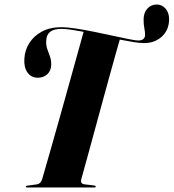

<svg xmlns="http://www.w3.org/2000/svg" viewBox="-20 -831 770 851"><path d="M340.5 -37.5Q334.5 -16.5 354.5 -14L396.5 -9Q404.5 -8 404.5 -4Q404.5 0 397 0H100.5Q94.5 0 94.5 -4Q94.5 -7.5 101 -8L144 -14Q160 -16 167 -37.5Q170.5 -49.5 181.2 -86.8Q192 -124 207.2 -177.5Q222.5 -231 240 -293.2Q257.5 -355.5 275 -418.2Q292.5 -481 308 -536.8Q323.5 -592.5 334.8 -633Q346 -673.5 350.5 -690Q321.5 -695.5 296 -699.2Q270.5 -703 251.5 -703Q187.5 -703 185 -652.5Q183.5 -630.5 189.5 -613.8Q195.5 -597 201.5 -580.5Q207.5 -564 207 -543.5Q206.5 -518 190 -502.2Q173.5 -486.5 146.5 -486.5Q118 -487 101.8 -509.8Q85.5 -532.5 88 -571Q90 -608.5 110 -640.2Q130 -672 166 -691.2Q202 -710.5 252.5 -710.5Q278 -710.5 316.8 -704.5Q355.5 -698.5 398.5 -689.8Q441.5 -681 481.8 -672.2Q522 -663.5 551.8 -657.5Q581.5 -651.5 592 -651.5Q621 -651.5 623 -674.5Q623.5 -687.5 619.8 -705.8Q616 -724 616.5 -748Q617.5 -776 633.8 -793.5Q650 -811 674.5 -811Q698 -811 714 -792.5Q730 -774 729.5 -744Q728.5 -697 697 -668.5Q665.5 -640 619 -640Q600 -640 571.8 -644.5Q543.5 -649 511 -655.5Q506 -640 495.5 -601.8Q485 -563.5 470.2 -510.8Q455.5 -458 439.2 -398.2Q423 -338.5 406.8 -279.2Q390.5 -220 376.8 -169.2Q363 -118.5 353.2 -83.5Q343.5 -48.5 340.5 -37.5Z"/></svg>

Font: Fraunces 144pt S000
Style: Bold Italic
Weight: 700
Italic angle: -16°
Version: Version 1.000; ttfautohint (v1.8.3)